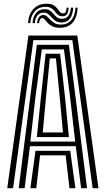

<svg xmlns="http://www.w3.org/2000/svg" viewBox="-20 -986 554 1006"><path d="M18 0 129 -800H385L496 0H465.5L359 -775.8H155L48.5 0ZM139 0 166 -196H348L375 0H344L324 -172H190L170 0ZM78 0 173 -751.2H341L436 0H405L377 -220H137L109 0ZM139 -244H374L347.5 -475.2L315 -727H199L165.5 -475.2ZM173 -268 194.2 -475.2 219 -704.5H295L320.8 -475.2L341 -268ZM204 -292H310L293 -475.2L273 -680H241L221 -475.2ZM127 -864.8Q129.8 -911 155.4 -938.8Q181 -966.5 223.5 -966.5Q247.5 -966.5 260.2 -958.9Q273 -951.2 280.2 -941.2Q287.5 -931.2 293.9 -923.6Q300.2 -916 311.5 -916Q320.5 -916 324 -922.9Q327.5 -929.8 329.2 -945.8H339.8Q338 -922.2 331 -911.5Q324 -900.8 307.8 -900.8Q292.5 -900.8 283.9 -908.2Q275.2 -915.8 267.9 -925.5Q260.5 -935.2 249.4 -942.8Q238.2 -950.2 218 -950.2Q183.5 -950.2 162.1 -926.4Q140.8 -902.5 138.8 -864.8ZM150.5 -864.8Q153 -900.8 169.8 -919.2Q186.5 -937.8 213 -937.8Q231.8 -937.8 242.5 -930.1Q253.2 -922.5 261.1 -912.6Q269 -902.8 278.6 -895.1Q288.2 -887.5 305 -887.5Q325.8 -887.5 337.2 -901.9Q348.8 -916.2 351.5 -945.8H363.5Q361.2 -907.2 346.1 -887.8Q331 -868.2 303.2 -868.2Q283.8 -868.2 271.9 -876Q260 -883.8 251.2 -894Q242.5 -904.2 233 -912Q223.5 -919.8 208.5 -919.8Q188.8 -919.8 176.2 -904.4Q163.8 -889 162.5 -864.8ZM174.2 -864.8Q175.8 -884.8 184.2 -896Q192.8 -907.2 206.2 -907.2Q218 -907.2 226.5 -899.8Q235 -892.2 244 -882.2Q253 -872.2 266 -864.8Q279 -857.2 299.8 -857.2Q334.5 -857.2 354 -881.2Q373.5 -905.2 375.2 -945.8H387Q384.2 -894.8 360.9 -867.6Q337.5 -840.5 294.2 -840.5Q269.2 -840.5 254 -848.1Q238.8 -855.8 229.9 -865.8Q221 -875.8 214.6 -883.4Q208.2 -891 200.8 -891Q194.2 -891 189.8 -884Q185.2 -877 185 -864.8Z"/></svg>

Font: Big Shoulders Inline Text Thin Black
Style: Regular
Weight: 900
Version: Version 2.002